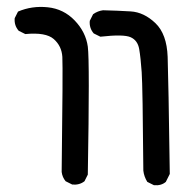

<svg xmlns="http://www.w3.org/2000/svg" viewBox="-20 -418 540 567"><path d="M193.4 127 173.8 117.2Q164.1 105.5 162.1 89.8Q166 -217.8 164.1 -250Q162.1 -282.2 138.7 -302.7Q115.2 -323.2 54.7 -317.4L35.2 -327.1Q21.5 -342.8 23.4 -364.3L33.2 -383.8Q74.2 -401.4 121.1 -396.5Q168 -391.6 200.7 -357.4Q233.4 -323.2 239.3 -280.3Q245.1 -237.3 239.3 97.7L229.5 117.2Q214.8 128.9 193.4 127ZM434.6 128.9 415 119.1Q405.3 103.5 403.3 85.9Q401.4 -163.1 398.4 -205.1Q395.5 -247.1 391.1 -272.9Q386.7 -298.8 365.7 -308.1Q344.7 -317.4 276.4 -309.6L256.8 -319.3Q243.2 -335 245.1 -356.4L254.9 -376Q268.6 -385.7 284.2 -387.7Q327.1 -386.7 366.2 -384.3Q405.3 -381.8 439 -349.6Q472.7 -317.4 475.1 -250Q477.5 -182.6 481.4 95.7L469.7 119.1Q456.1 130.9 434.6 128.9Z"/></svg>

Font: NaikaiFont
Style: Regular
Weight: 400
Version: Version 1.67